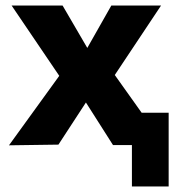

<svg xmlns="http://www.w3.org/2000/svg" viewBox="-20 -525 638 695"><path d="M457.5 150V-117H590.5V150ZM12.5 1 194.5 -250.5 22 -505H206.5L296 -351.5L383 -505H563L395.5 -253.5L576 0H389L291 -154L191.5 -1.5Z"/></svg>

Font: Geologica SemiBold
Style: Regular
Weight: 600
Designer: Sindre Bremnes, Frode Helland
Foundry: Monokrom Skriftforlag AS
Version: Version 1.010;gftools[0.9.28]